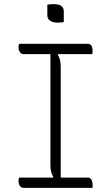

<svg xmlns="http://www.w3.org/2000/svg" viewBox="-20 -913 540 933"><path d="M210 -890Q222 -893 240 -893Q290 -893 290 -858V-806Q278 -803 260 -803Q237 -803 223.5 -812.5Q210 -822 210 -838ZM430 0H95Q83 0 76.5 -10Q70 -20 70 -34Q70 -44 73 -50H237L239 -54Q225 -74 225 -111V-650H95Q83 -650 76.5 -660Q70 -670 70 -684Q70 -694 73 -700H407Q430 -700 430 -664Q430 -658 428 -650H263L261 -646Q275 -626 275 -589V-50H407Q430 -50 430 -10Z"/></svg>

Font: Recursive Sn Csl St Lt
Style: Regular
Weight: 300
Version: Version 1.079;hotconv 1.0.112;makeotfexe 2.5.65598; ttfautoh